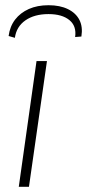

<svg xmlns="http://www.w3.org/2000/svg" viewBox="-20 -716 334 736"><path d="M160 -482 91 0H52L120 -482ZM37 -571 13 -578Q18 -615 38 -641Q58 -667 90.5 -681.5Q123 -696 166 -696Q210 -696 240.5 -681Q271 -666 284.5 -639.5Q298 -613 292 -576L268 -574Q274 -616 246 -639Q218 -662 166 -662Q112 -662 77.5 -638Q43 -614 37 -571Z"/></svg>

Font: Exo 2 ExtraLight
Style: Italic
Weight: 250
Italic angle: -8°
Designer: Natanael Gama
Foundry: Natanael Gama
Version: Version 2.010